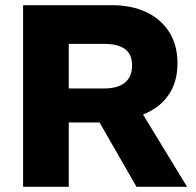

<svg xmlns="http://www.w3.org/2000/svg" viewBox="-20 -720 756 740"><path d="M69 0V-700H410Q488 -700 544.5 -673Q601 -646 632.5 -596Q664 -546 664 -477Q664 -414 639.5 -370Q615 -326 572.5 -299.5Q530 -273 475 -260.5Q420 -248 359 -248H245V0ZM506 0 354 -265 520 -297 701 0ZM245 -379H380Q434 -379 461.5 -401.5Q489 -424 489 -468Q489 -511 461.5 -531Q434 -551 379 -551H245Z"/></svg>

Font: REM
Style: Bold
Weight: 700
Designer: Octavio Pardo
Foundry: Ashler Design
Version: Version 1.005;gftools[0.9.28]